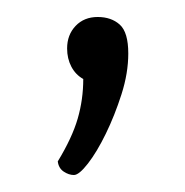

<svg xmlns="http://www.w3.org/2000/svg" viewBox="-20 -96 218 226"><path d="M67 110Q61 110 55 106Q49 102 48 94Q65 66 71.5 43.5Q78 21 78 -3Q69 -8 64 -17.5Q59 -27 59 -39Q59 -55 69 -65.5Q79 -76 95 -76Q111 -76 121 -67Q131 -58 131 -33Q131 -10 123 15Q115 40 104.5 61.5Q94 83 83.5 96.5Q73 110 67 110Z"/></svg>

Font: Yanone Kaffeesatz Light
Style: Regular
Weight: 300
Designer: Yanone (Cyrillic: Daniel Pouzeot, Huerta Tipografica, and Cyreal)
Foundry: Yanone
Version: Version 2.003